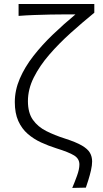

<svg xmlns="http://www.w3.org/2000/svg" viewBox="-20 -752 519 966"><path d="M343.5 193.5Q355 166.5 367.2 133Q379.5 99.5 379.5 75.5Q379.5 46.5 352.8 30Q326 13.5 263 -6Q223.5 -18.5 186.5 -35.5Q149.5 -52.5 119.5 -78.5Q89.5 -104.5 72 -143.5Q54.5 -182.5 54.5 -238.5Q54.5 -298 79.5 -356.2Q104.5 -414.5 147.8 -470Q191 -525.5 245.8 -578Q300.5 -630.5 359.5 -679.5H299.5Q272 -679.5 233.2 -678.8Q194.5 -678 152.8 -676.5Q111 -675 73.5 -672V-732H454.5V-688Q395 -639.5 336 -586.5Q277 -533.5 228.2 -477.2Q179.5 -421 150 -362.2Q120.5 -303.5 120.5 -243Q120.5 -184.5 145.5 -149.2Q170.5 -114 212.5 -92.8Q254.5 -71.5 306.5 -55Q362.5 -37 392 -19.8Q421.5 -2.5 432.5 16.8Q443.5 36 443.5 60.5Q443.5 79.5 437.8 104.8Q432 130 424.5 153.8Q417 177.5 412 192Z"/></svg>

Font: Commissioner Flair Light
Style: Regular
Weight: 300
Designer: Kostas Bartsokas
Foundry: Kostas Bartsokas
Version: Version 1.000; ttfautohint (v1.8.3)